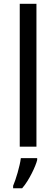

<svg xmlns="http://www.w3.org/2000/svg" viewBox="-20 -780 299 1021"><path d="M173.8 0H85V-759.8H173.8ZM49.8 208Q55.2 195.8 61.5 177.2Q67.9 158.7 73.7 138.2Q79.6 117.7 84.2 97.4Q88.9 77.1 90.8 61H177.7V70.8Q174.8 83 167.2 101.8Q159.7 120.6 148.9 141.8Q138.2 163.1 125 184.1Q111.8 205.1 97.7 221.2H49.8Z"/></svg>

Font: Droid Sans
Style: Regular
Weight: 400
Foundry: Ascender Corporation
Version: Version 1.00 build 114